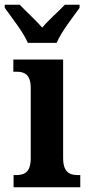

<svg xmlns="http://www.w3.org/2000/svg" viewBox="-43 -786 372 806"><path d="M74 -606H195C213 -651 264 -715 291 -753V-766H229C205 -740 160 -701 134 -670C108 -701 64 -740 40 -766H-23V-753C4 -715 55 -651 74 -606ZM14 0H294V-51H284C248 -51 222 -64 222 -123V-536H13V-485H26C61 -485 86 -472 86 -417V-122C86 -64 61 -51 24 -51H14Z"/></svg>

Font: Noto Serif Condensed
Style: Bold
Weight: 700
Width: 3
Designer: Monotype Design Team
Foundry: Monotype Imaging Inc.
Version: Version 2.015